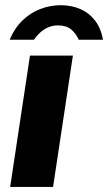

<svg xmlns="http://www.w3.org/2000/svg" viewBox="-20 -736 426 756"><path d="M20 0 98 -517H267L189 0ZM18 -579.5Q37 -625 68.2 -655.2Q99.5 -685.5 138.5 -700.5Q177.5 -715.5 219 -715.5Q262 -715.5 297 -700Q332 -684.5 355 -654Q378 -623.5 385.5 -579.5H290Q280 -603 260.8 -619.5Q241.5 -636 208.5 -636Q187 -636 169.5 -628.2Q152 -620.5 138 -607.8Q124 -595 113.5 -579.5Z"/></svg>

Font: Public Sans Thin ExtraBold
Style: Italic
Weight: 800
Italic angle: -8°
Version: Version 2.001